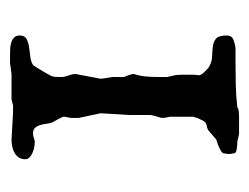

<svg xmlns="http://www.w3.org/2000/svg" viewBox="-76 -407 487 375"><g transform="rotate(90 167.5 -219.5)"><path d="M49.3 -14.2Q49.3 -23.9 55.7 -27.6Q62 -31.2 71.3 -32.7Q80.6 -34.2 90.3 -35.2Q100.1 -36.1 106.9 -40.5Q107.4 -41 107.9 -42Q109.4 -43.5 109.4 -43.9Q110.8 -45.9 113.5 -50.3Q116.2 -54.7 118.9 -59.3Q121.6 -64 124 -68.1Q126.5 -72.3 127 -73.7Q129.4 -77.6 129.9 -81.8Q130.4 -85.9 130.4 -94.7Q130.4 -100.1 129.4 -103.5Q128.4 -106.9 127.4 -109.9Q126.5 -112.8 125.5 -116Q124.5 -119.1 124.5 -123.5L133.8 -172.4Q133.8 -174.3 133.1 -179Q132.3 -183.6 130.4 -195.3V-218.8Q129.4 -220.2 127 -226.8Q124.5 -233.4 124.5 -237.3Q128.4 -249.5 129.4 -261.5Q130.4 -273.4 130.4 -286.1V-302.2L127 -317.4Q126 -323.2 126 -329.3Q126 -335.4 126 -341.3Q126 -346.7 126 -352.5Q126 -358.4 127 -364.7Q126 -370.1 120.6 -375.2Q115.2 -380.4 112.8 -382.8Q103 -389.6 92 -390.1Q81.1 -390.6 71.5 -391.6Q62 -392.6 55.7 -397.7Q49.3 -402.8 49.3 -418.9Q49.3 -428.7 57.6 -431.9Q65.9 -435.1 73.7 -436H101.6Q124 -436 145.8 -436.5Q167.5 -437 189.5 -439.5Q192.9 -441.9 197.8 -442.4Q202.6 -442.9 208 -442.9H240.2Q241.2 -442.9 243.9 -442.4Q246.6 -441.9 249.5 -441.2Q252.4 -440.4 254.9 -439.9Q257.3 -439.5 257.8 -439.5Q264.6 -439.5 272 -438.2Q279.3 -437 279.3 -433.1Q279.8 -430.7 280.3 -428.5Q280.8 -426.3 280.8 -423.8Q280.8 -420.9 280.3 -417.7Q279.8 -414.6 279.3 -412.1Q278.3 -409.7 274.7 -407.5Q271 -405.3 266.6 -403.3Q262.2 -401.4 257.8 -400.1Q253.4 -398.9 252 -397.9L234.4 -382.8Q230.5 -380.4 224.6 -379.4Q218.8 -378.4 216.3 -373.5Q215.8 -372.6 213.6 -368.2Q211.4 -363.8 210.4 -361.3Q210 -360.4 209 -356.4Q208.5 -354.5 208 -353V-308.1Q208 -307.1 209 -303Q210 -298.8 210.4 -293Q210.4 -292 209.5 -288.6Q208.5 -285.2 207.3 -281.2Q206.1 -277.3 205.3 -273.9Q204.6 -270.5 204.6 -269.5V-228L201.2 -172.4L210.4 -129.4V-114.7Q210.4 -113.8 209.2 -108.4Q208 -103 208 -100.6Q208 -99.1 209.7 -95.5Q211.4 -91.8 213.6 -87.9Q215.8 -84 217.8 -80.6Q219.7 -77.1 219.7 -76.2Q221.2 -71.8 221.9 -65.7Q222.7 -59.6 224.4 -54Q226.1 -48.3 229.7 -44.4Q233.4 -40.5 240.2 -40.5Q245.6 -40.5 249.5 -42.2Q253.4 -43.9 257.8 -43.9Q261.2 -43.9 266.8 -43Q272.5 -42 277.8 -39.8Q283.2 -37.6 287.1 -33.9Q291 -30.3 291 -25.4Q291 -17.6 287.4 -12.5Q283.7 -7.3 278.1 -4.2Q272.5 -1 265.6 0.2Q258.8 1.5 252.9 1.5L199.7 -1.5H186Q185.1 -1.5 180.2 0Q175.3 1.5 174.3 1.5H124.5L103.5 4.4H88.4Q83 4.4 76.4 4.2Q69.8 3.9 63.7 2.2Q57.6 0.5 53.5 -3.4Q49.3 -7.3 49.3 -14.2Z"/></g></svg>

Font: IM FELL English SC
Style: Regular
Weight: 400
Designer: Igino Marini
Foundry: Igino Marini
Version: 3.00